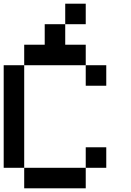

<svg xmlns="http://www.w3.org/2000/svg" viewBox="-20 -1020 707 1040"><path d="M111.1 -111.1H0V-666.7H111.1ZM333.3 -777.8H444.4V-666.7H111.1V-777.8H222.2V-888.9H333.3ZM444.4 -888.9H333.3V-1000H444.4ZM444.4 0H111.1V-111.1H444.4ZM555.6 -555.6H444.4V-666.7H555.6ZM555.6 -111.1H444.4V-222.2H555.6Z"/></svg>

Font: Pixeloid Mono
Style: Regular
Weight: 400
Monospace: yes
Designer: GGBotNet
Foundry: GGBotNet
Version: 0.5